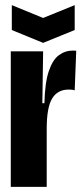

<svg xmlns="http://www.w3.org/2000/svg" viewBox="-20 -728 322 748"><path d="M22 0V-288V-528H148L145 -326H153Q155 -406 170 -450.5Q185 -495 209.5 -513Q234 -531 264 -531Q272 -531 277 -530L271 -376Q266 -378 259.5 -378.5Q253 -379 247 -379Q204 -379 183 -344Q162 -309 162 -227V0ZM26 -708 148 -658 271 -708V-611L148 -561L26 -611Z"/></svg>

Font: Bricolage Grotesque 96pt Condensed Bricolage Grotesque 48pt Condensed Regular
Style: Bold
Weight: 700
Width: 3
Designer: Mathieu Triay
Foundry: Atelier Triay
Version: Version 1.001; ttfautohint (v1.8.4.7-5d5b);gftools[0.9.33.de